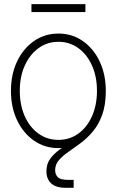

<svg xmlns="http://www.w3.org/2000/svg" viewBox="-20 -708 567 933"><path d="M264.2 11.7Q197.3 11.7 145 -24.7Q92.8 -61 63 -123.8Q33.2 -186.5 33.2 -266.6Q33.2 -346.7 63 -409.4Q92.8 -472.2 145 -508.5Q197.3 -544.9 264.2 -544.9Q330.6 -544.9 382.6 -508.5Q434.6 -472.2 464.4 -409.2Q494.1 -346.2 494.1 -266.6Q494.1 -186.5 464.4 -123.8Q434.6 -61 382.6 -24.7Q330.6 11.7 264.2 11.7ZM264.2 -28.3Q318.8 -28.3 361.1 -59.1Q403.3 -89.8 427.2 -143.8Q451.2 -197.8 451.2 -266.6Q451.2 -335.4 427.2 -389.2Q403.3 -442.9 361.1 -473.9Q318.8 -504.9 264.2 -504.9Q209.5 -504.9 167 -473.9Q124.5 -442.9 100.3 -389.2Q76.2 -335.4 76.2 -266.6Q76.2 -197.8 100.1 -143.8Q124 -89.8 166.5 -59.1Q209 -28.3 264.2 -28.3ZM300.8 204.6Q250.5 204.6 228 182.6Q205.6 160.6 205.6 124.5Q205.6 87.9 224.6 62.5Q243.7 37.1 273.7 15.9Q303.7 -5.4 337.6 -28.1Q371.6 -50.8 401.6 -81.5Q431.6 -112.3 450.7 -156.7Q469.7 -201.2 469.7 -266.6H494.1Q494.1 -197.3 476.3 -149.2Q458.5 -101.1 430.4 -68.1Q402.3 -35.2 371.1 -12Q339.8 11.2 311.8 30.5Q283.7 49.8 265.9 70.6Q248 91.3 248 119.1Q248 139.2 260.5 152.6Q272.9 166 309.6 166H337.9V204.6ZM395 -688V-649.4H132.8V-688Z"/></svg>

Font: Inter Display Extra Light
Style: Regular
Weight: 200
Designer: Rasmus Andersson
Foundry: rsms
Version: Version 4.000;git-4fc901f